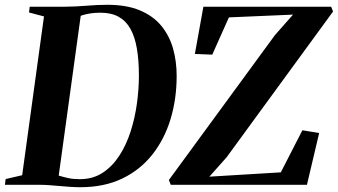

<svg xmlns="http://www.w3.org/2000/svg" viewBox="-38 -771 1409 801"><path d="M86 -743H233.5Q280 -743.5 324.2 -747.2Q368.5 -751 409.5 -751Q490 -751 545.5 -727.8Q601 -704.5 634.8 -663.5Q668.5 -622.5 683.8 -569Q699 -515.5 699 -454.5Q699 -359 673.8 -275Q648.5 -191 598 -126.8Q547.5 -62.5 472.2 -26.2Q397 10 297.5 10Q276.5 10 254.5 8.5Q232.5 7 210.5 5Q188.5 3 167.5 1.5Q146.5 0 127 0H-17.5L-14.5 -24L54.5 -40L145.5 -702.5L83 -719ZM204 -17 172 -46.5Q194 -42.5 211.2 -37.2Q228.5 -32 248 -27.8Q267.5 -23.5 295 -23.5Q349.5 -23.5 390.2 -50.2Q431 -77 460 -121.8Q489 -166.5 507 -222.8Q525 -279 533.2 -339.2Q541.5 -399.5 541.5 -455.5Q541.5 -519.5 533 -568.8Q524.5 -618 506 -651Q487.5 -684 456.8 -701Q426 -718 381 -718Q357 -718 338.5 -715Q320 -712 306.8 -707.8Q293.5 -703.5 284.5 -700L301.5 -725ZM674.5 0 666.5 -20 1109 -624.5 1184.5 -710 917 -698.5 847.5 -543 775 -546 810.5 -743H1343.5L1351.5 -723L907.5 -115L835.5 -34L1133.5 -52L1223.5 -227.5L1293.5 -216L1242.5 0Z"/></svg>

Font: Merriweather 120pt
Style: Bold Italic
Weight: 700
Italic angle: -7.8°
Version: Version 2.101